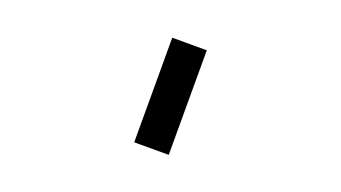

<svg xmlns="http://www.w3.org/2000/svg" viewBox="-36 -258 572 322"><g transform="rotate(-10 250.0 -97.0)"><path d="M269.8 -192.8 176.5 -31.1 229.9 -0.3 323.2 -161.9Z"/></g></svg>

Font: Amy Mono
Style: Regular
Weight: 400
Monospace: yes
Version: Version 001.000